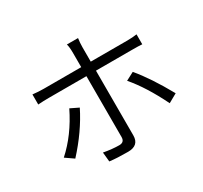

<svg xmlns="http://www.w3.org/2000/svg" viewBox="-162 -1004 1324 1254"><g transform="rotate(-30 500.0 -377.5)"><path d="M340 -382Q270 -241 148 -108L86 -151Q201 -254 278 -412ZM756 -411Q838 -314 929 -150L863 -113Q782 -278 695 -379ZM115 -611Q160 -606 197 -606H480V-713Q480 -757 473 -781H557Q552 -746 552 -713V-606H822Q870 -606 900 -611V-536Q875 -538 823 -538H552V-50Q552 26 469 26Q386 26 331 19L324 -52Q390 -40 441 -40Q480 -40 480 -79V-538H198Q154 -538 115 -535Z"/></g></svg>

Font: Source Han Sans CN Normal
Style: Regular
Weight: 350
Designer: Ryoko NISHIZUKA 西塚涼子 (kana, bopomofo & ideographs); Paul D. Hunt (Latin, Greek & Cyrillic); Sandoll Communications 산돌커뮤니
Foundry: Adobe
Version: Version 2.004;hotconv 1.0.118;makeotfexe 2.5.65603